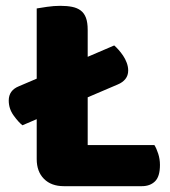

<svg xmlns="http://www.w3.org/2000/svg" viewBox="-20 -636 584 659"><path d="M199 3Q156 3 131 -22Q106 -47 106 -90V-227L57 -206Q43 -217 26.5 -240Q10 -263 10 -291Q10 -326 45 -340L106 -366V-607Q117 -609 141 -612.5Q165 -616 187 -616Q210 -616 227.5 -612.5Q245 -609 257 -600Q269 -591 275 -575Q281 -559 281 -533V-441L372 -480Q379 -474 387 -465Q395 -456 402.5 -445Q410 -434 415 -420.5Q420 -407 420 -394Q420 -377 410.5 -365Q401 -353 384 -346L281 -302V-138H510Q517 -127 523 -108.5Q529 -90 529 -70Q529 -30 512 -13.5Q495 3 467 3Z"/></svg>

Font: Baloo Bhai
Style: Regular
Weight: 400
Designer: Supriya Tembe, Noopur Datye and Ek Type
Foundry: Ek Type
Version: Version 1.443;PS 1.000;hotconv 16.6.51;makeotf.lib2.5.65220;